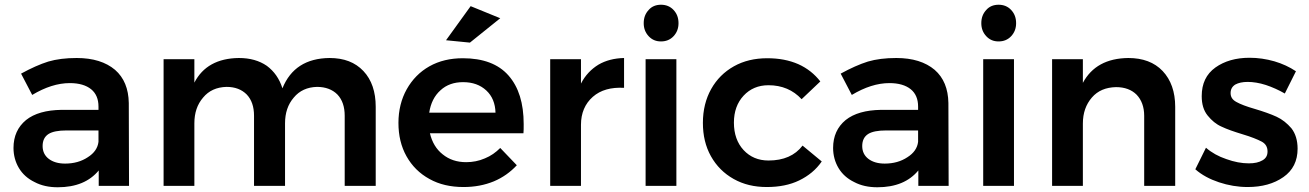

<svg xmlns="http://www.w3.org/2000/svg" viewBox="-20 -785 5531 811"><path d="M397 0H525L524 -350C523 -410 504 -457 466 -490C427 -523 373 -540 304 -540C258 -540 218 -535 184 -525C149 -514 111 -497 69 -474L116 -384C171 -417 224 -434 275 -434C314 -434 344 -425 365 -408C386 -391 396 -366 396 -335V-321H240C175 -320 125 -306 90 -278C55 -249 37 -210 37 -160C37 -129 45 -100 60 -75C75 -50 97 -30 126 -16C154 -1 187 6 224 6C262 6 296 0 325 -12C354 -24 378 -42 397 -65ZM351 -121C324 -103 292 -94 255 -94C226 -94 203 -101 186 -114C169 -127 160 -145 160 -168C160 -191 168 -208 185 -219C201 -229 226 -234 261 -234H396V-186C393 -160 378 -138 351 -121Z M1515 -485C1480 -522 1433 -540 1372 -540C1273 -539 1207 -496 1173 -412C1160 -453 1138 -484 1107 -507C1075 -529 1036 -540 989 -540C899 -539 836 -504 801 -436V-535H671V0H801V-264C801 -308 813 -344 838 -373C862 -402 895 -417 937 -418C973 -418 1001 -407 1022 -386C1043 -364 1053 -334 1053 -296V0H1184V-264C1184 -308 1196 -344 1221 -373C1245 -402 1278 -417 1319 -418C1355 -418 1384 -407 1405 -386C1426 -364 1436 -334 1436 -296V0H1567V-334C1567 -397 1550 -448 1515 -485Z M2128 -466C2085 -515 2020 -539 1935 -539C1882 -539 1835 -528 1794 -505C1753 -482 1721 -449 1698 -408C1675 -367 1663 -319 1663 -266C1663 -213 1674 -166 1697 -125C1720 -84 1752 -52 1794 -29C1835 -6 1883 5 1938 5C1985 5 2027 -3 2066 -19C2104 -35 2136 -58 2163 -87L2093 -160C2074 -141 2053 -126 2028 -116C2003 -105 1976 -100 1949 -100C1910 -100 1877 -111 1850 -133C1823 -154 1805 -184 1796 -222H2191C2192 -231 2192 -244 2192 -261C2192 -349 2171 -417 2128 -466ZM2073 -309H1793C1799 -349 1815 -381 1841 -404C1866 -427 1898 -438 1936 -438C1977 -438 2009 -426 2034 -403C2059 -380 2072 -348 2073 -309ZM1968 -759 1864 -615 1965 -605 2093 -708Z M2508 -512C2477 -493 2452 -467 2434 -432V-535H2304V0H2434V-258C2434 -307 2451 -347 2484 -376C2517 -405 2561 -417 2616 -414V-540C2575 -539 2539 -530 2508 -512Z M2707 -535V0H2837V-535ZM2825 -743C2811 -758 2793 -765 2772 -765C2751 -765 2733 -758 2720 -743C2706 -728 2699 -710 2699 -687C2699 -665 2706 -647 2720 -632C2734 -617 2751 -610 2772 -610C2793 -610 2811 -617 2825 -632C2839 -647 2846 -665 2846 -687C2846 -710 2839 -728 2825 -743Z M3226 -425C3283 -425 3330 -405 3366 -366L3445 -441C3421 -472 3390 -497 3352 -514C3313 -531 3270 -539 3221 -539C3168 -539 3121 -528 3080 -505C3039 -482 3007 -450 2984 -409C2961 -368 2949 -320 2949 -266C2949 -213 2960 -166 2983 -125C3006 -84 3038 -52 3079 -29C3120 -6 3166 5 3219 5C3271 5 3317 -4 3356 -23C3395 -42 3427 -68 3451 -103L3370 -170C3338 -128 3290 -107 3226 -107C3183 -107 3148 -122 3121 -151C3094 -180 3080 -219 3080 -267C3080 -314 3094 -352 3121 -381C3148 -410 3183 -425 3226 -425Z M3859 0H3987L3986 -350C3985 -410 3966 -457 3928 -490C3889 -523 3835 -540 3766 -540C3720 -540 3680 -535 3646 -525C3611 -514 3573 -497 3531 -474L3578 -384C3633 -417 3686 -434 3737 -434C3776 -434 3806 -425 3827 -408C3848 -391 3858 -366 3858 -335V-321H3702C3637 -320 3587 -306 3552 -278C3517 -249 3499 -210 3499 -160C3499 -129 3507 -100 3522 -75C3537 -50 3559 -30 3588 -16C3616 -1 3649 6 3686 6C3724 6 3758 0 3787 -12C3816 -24 3840 -42 3859 -65ZM3813 -121C3786 -103 3754 -94 3717 -94C3688 -94 3665 -101 3648 -114C3631 -127 3622 -145 3622 -168C3622 -191 3630 -208 3647 -219C3663 -229 3688 -234 3723 -234H3858V-186C3855 -160 3840 -138 3813 -121Z M4133 -535V0H4263V-535ZM4251 -743C4237 -758 4219 -765 4198 -765C4177 -765 4159 -758 4146 -743C4132 -728 4125 -710 4125 -687C4125 -665 4132 -647 4146 -632C4160 -617 4177 -610 4198 -610C4219 -610 4237 -617 4251 -632C4265 -647 4272 -665 4272 -687C4272 -710 4265 -728 4251 -743Z M4891 -485C4856 -522 4807 -540 4746 -540C4655 -539 4591 -504 4554 -435V-535H4424V0H4554V-263C4554 -308 4567 -344 4592 -373C4617 -402 4651 -416 4694 -417C4731 -417 4760 -406 4781 -385C4802 -363 4813 -333 4813 -296V0H4944V-334C4944 -397 4926 -448 4891 -485Z M5327 -426C5354 -417 5381 -405 5407 -390L5454 -484C5427 -502 5397 -516 5363 -526C5328 -536 5293 -541 5258 -541C5200 -541 5152 -527 5114 -500C5075 -472 5056 -432 5056 -379C5056 -345 5064 -318 5081 -297C5098 -276 5117 -260 5140 -250C5163 -239 5192 -229 5228 -218C5265 -207 5292 -196 5309 -187C5326 -178 5334 -164 5334 -145C5334 -128 5327 -116 5313 -108C5298 -99 5279 -95 5255 -95C5225 -95 5193 -101 5160 -113C5127 -124 5098 -140 5074 -161L5029 -70C5056 -46 5090 -28 5129 -15C5168 -2 5209 5 5250 5C5311 5 5361 -9 5401 -37C5441 -65 5461 -105 5461 -157C5461 -192 5452 -221 5435 -243C5417 -264 5396 -281 5372 -292C5348 -303 5317 -314 5280 -325C5245 -335 5219 -345 5203 -354C5186 -363 5178 -375 5178 -392C5178 -408 5185 -420 5198 -428C5211 -435 5228 -439 5250 -439C5273 -439 5299 -435 5327 -426Z"/></svg>

Font: Argentum Sans Medium
Style: Regular
Weight: 500
Designer: Julieta Ulanovsky
Foundry: Julieta Ulanovsky
Version: Version 5.001;January 29, 2019;FontCreator 11.5.0.2425 64-bi